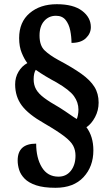

<svg xmlns="http://www.w3.org/2000/svg" viewBox="-20 -780 518 913"><path d="M244 113Q187 113 151.5 101Q116 89 97 69.5Q78 50 71 27.5Q64 5 64 -17Q64 -97 152 -97Q152 -29 179 15.5Q206 60 258 60Q295 60 317 32Q339 4 339 -40Q339 -66 328 -87Q317 -108 285 -132.5Q253 -157 191 -193Q115 -236 83.5 -278.5Q52 -321 52 -379Q52 -412 68 -439Q84 -466 110 -480Q96 -498 83.5 -528Q71 -558 71 -599Q71 -675 121 -717.5Q171 -760 250 -760Q329 -760 370.5 -728.5Q412 -697 412 -651Q412 -621 388.5 -598.5Q365 -576 320 -576Q320 -605 314 -635Q308 -665 292 -685Q276 -705 246 -705Q212 -705 190 -680Q168 -655 168 -611Q168 -564 191.5 -541Q215 -518 257 -495Q325 -459 367 -429Q409 -399 429 -367Q449 -335 449 -292Q449 -255 432 -223Q415 -191 391 -175Q424 -131 424 -65Q424 12 377 62.5Q330 113 244 113ZM345 -214Q348 -220 350.5 -232.5Q353 -245 353 -259Q353 -293 332 -322.5Q311 -352 249 -388Q221 -403 196 -418Q171 -433 150 -448Q140 -432 140 -403Q140 -376 151.5 -355.5Q163 -335 189.5 -315Q216 -295 262 -269Q292 -250 311 -236.5Q330 -223 345 -214Z"/></svg>

Font: Noto Serif Hebrew Condensed ExtraBold
Style: Regular
Weight: 800
Width: 3
Designer: Monotype Design Team
Foundry: Monotype Imaging Inc.
Version: Version 2.004; ttfautohint (v1.8.4.7-5d5b)